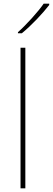

<svg xmlns="http://www.w3.org/2000/svg" viewBox="-20 -1018 286 1038"><path d="M117 0H91V-760H117ZM246 -998H216Q194 -966 152.5 -920Q111 -874 77 -844V-838H98Q138 -871 179 -914Q220 -957 246 -991Z"/></svg>

Font: Noto Sans UI Thin
Style: Regular
Weight: 250
Designer: Monotype Design Team
Foundry: Monotype Imaging Inc.
Version: Version 1.901